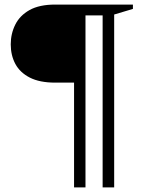

<svg xmlns="http://www.w3.org/2000/svg" viewBox="-20 -695 640 840"><path d="M338 -675V-333.5H221.5Q153.5 -333.5 110.5 -355.5Q67.5 -377.5 47.2 -415.2Q27 -453 27 -501Q27 -547.5 46.8 -587.2Q66.5 -627 109.2 -651Q152 -675 221.5 -675ZM354 125H304V-675H441V-627.5H354ZM479.5 125H429V-675H561.5V-656L479.5 -631.5Z"/></svg>

Font: Newsreader 24pt Medium
Style: Regular
Weight: 500
Designer: Hugues Gentile
Foundry: Production Type
Version: Version 1.003